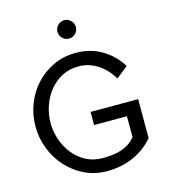

<svg xmlns="http://www.w3.org/2000/svg" viewBox="-132 -1021 993 1129"><g transform="rotate(-15 365.0 -456.5)"><path d="M381 5Q306 5 243.5 -25.5Q181 -56 135.5 -106.5Q90 -157 65 -222.5Q40 -288 40 -358Q40 -427 64.5 -491.5Q89 -556 134 -605.5Q179 -655 241.5 -685Q304 -715 379 -715Q469 -715 538.5 -673.5Q608 -632 650 -563L579 -506Q566 -528 546.5 -551Q527 -574 501.5 -592.5Q476 -611 444 -622.5Q412 -634 374 -634Q318 -634 273 -610Q228 -586 196.5 -546.5Q165 -507 148 -456.5Q131 -406 131 -354Q131 -303 148 -253Q165 -203 196.5 -163.5Q228 -124 273 -100Q318 -76 374 -76Q410 -76 440 -80Q470 -84 494.5 -93Q519 -102 539 -116Q559 -130 575 -149V-277H375V-357H665V-120Q638 -88 605.5 -64.5Q573 -41 537 -25.5Q501 -10 461.5 -2.5Q422 5 381 5ZM309 -862Q309 -885 325.5 -901.5Q342 -918 365 -918Q388 -918 404.5 -901.5Q421 -885 421 -862Q421 -839 404.5 -822.5Q388 -806 365 -806Q342 -806 325.5 -822.5Q309 -839 309 -862Z"/></g></svg>

Font: Rising Sun
Style: Regular
Weight: 400
Designer: Matt McInerney, Pablo Impallari, Rodrigo Fuenzalida (Raleway font), Stephen Hutchings (Greek), Cristiano Sobral (main ch
Foundry: The Rising Sun Project Authors
Version: Version 4.327; ttfautohint (v1.8.4.7-5d5b-dirty)